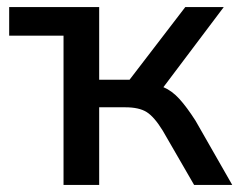

<svg xmlns="http://www.w3.org/2000/svg" viewBox="-20 -524 678 544"><path d="M160 0V-423H6V-504H261V-298H347L505 -504H614L443 -277Q467 -267 488 -244Q509 -221 534 -182L638 0H530L441 -154Q417 -193 395.5 -206.5Q374 -220 335 -220H261V0Z"/></svg>

Font: Mulish SemiBold
Style: Regular
Weight: 600
Designer: Vernon Adams
Foundry: Vernon Adams
Version: Version 3.603; ttfautohint (v1.8.3)